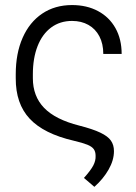

<svg xmlns="http://www.w3.org/2000/svg" viewBox="-20 -558 537 756"><path d="M459 -345.7H386.7Q386.7 -385.7 371.3 -415Q356 -444.3 328.1 -460Q300.3 -475.6 263.7 -475.6Q216.3 -475.6 181.4 -449.7Q146.5 -423.8 127.9 -376.2Q109.4 -328.6 109.4 -265.6V-250Q109.4 -179.2 153.6 -133.3Q197.8 -87.4 292 -63.5Q345.7 -49.8 375.2 -35.6Q404.8 -21.5 416.7 -4.4Q428.7 12.7 428.7 37.1Q428.7 72.8 407.5 109.9Q386.2 147 351.6 177.7L310.5 142.6Q336.9 113.3 347.2 93.8Q357.4 74.2 356.4 55.7Q356.4 39.1 349.1 29.1Q341.8 19 323.7 11.7Q305.7 4.4 270.5 -3.9Q152.3 -31.2 96.9 -90.6Q41.5 -149.9 42 -250V-265.6Q42 -347.7 69.1 -409.2Q96.2 -470.7 146.2 -504.4Q196.3 -538.1 263.7 -538.1Q321.8 -538.1 366 -514.4Q410.2 -490.7 434.6 -447.3Q459 -403.8 459 -345.7Z"/></svg>

Font: Pretendard Light
Style: Regular
Weight: 300
Designer: Base glyphs from Inter by Rasmus Andersson; Hangeul glyphs from Noto Sans CJK(Source Han Sans) by Jang Soo-young and Kan
Foundry: Kil Hyung-jin
Version: Version 1.309